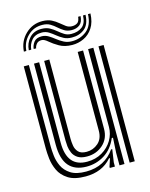

<svg xmlns="http://www.w3.org/2000/svg" viewBox="-120 -870 746 957"><g transform="rotate(-15 253.0 -392.0)"><path d="M202 9.8Q144.5 9.8 112.4 -10.9Q80.2 -31.5 66 -62.1Q51.8 -92.8 48.5 -123.5Q45.2 -154.2 45.2 -174.5V-600H71.5V-179.5Q71.5 -160 74.5 -132.1Q77.5 -104.2 90.1 -77Q102.8 -49.8 131.2 -31.4Q159.8 -13 210.5 -13Q259.8 -13 296.8 -32.5Q333.8 -52 358.2 -87.5H364.5L354.8 -22V0H328.5L328.2 -5.5L342 -47.2H337Q287.8 9.8 202 9.8ZM430.8 0V-600H457.2V0ZM234.5 -84.5Q203.8 -84.5 186.5 -95.9Q169.2 -107.2 161.6 -124.4Q154 -141.5 152.2 -159.2Q150.5 -177 150.5 -189.5V-600H177V-191Q177 -175 180 -155.5Q183 -136 196 -121.8Q209 -107.5 238.5 -107.5Q272.2 -107.5 297.9 -129.8Q323.5 -152 323.5 -193.8V-600H351.2V-196.5Q351.2 -146 317.2 -115.2Q283.2 -84.5 234.5 -84.5ZM218.2 -36.2Q159 -36.8 128.5 -72.1Q98 -107.5 98 -181.2V-600H124.5V-184.5Q124.5 -59.2 228 -59.2Q272.2 -59.2 305.9 -79Q339.5 -98.8 358.4 -130.6Q377.2 -162.5 377.2 -198.8V-600H404.2V0H378.5V-65L382.8 -141.5H376.5Q353.8 -88.2 311.5 -62Q269.2 -35.8 218.2 -36.2ZM64.8 -670.8Q68.2 -724 105.1 -759.4Q142 -794.8 193.2 -794Q220.8 -793.5 239.5 -784Q258.2 -774.5 272.5 -762.2Q286.8 -750 299.9 -740.6Q313 -731.2 328.8 -731Q345.2 -730.5 356.9 -737.9Q368.5 -745.2 371 -768.8H383.5Q381.5 -737.5 364.5 -724.9Q347.5 -712.2 323.2 -712.8Q301.2 -713.2 285.9 -722.6Q270.5 -732 257 -744.2Q243.5 -756.5 227.5 -766Q211.5 -775.5 188.5 -775.8Q143 -776.8 111.8 -746.1Q80.5 -715.5 77.5 -670.8ZM90.2 -670.8Q92.5 -706.8 115.8 -732.6Q139 -758.5 179.2 -757.8Q203.2 -757.5 220.5 -748Q237.8 -738.5 252.1 -726.2Q266.5 -714 281.6 -704.5Q296.8 -695 316.5 -694.8Q350.2 -694.2 372.5 -711Q394.8 -727.8 396.2 -768.8H409Q407.2 -719.2 379.9 -697.6Q352.5 -676 314.2 -676.8Q290.5 -677 272.9 -686.5Q255.2 -696 240.4 -708.2Q225.5 -720.5 210.4 -729.9Q195.2 -739.2 176.5 -739.8Q141.2 -740.2 123 -719.1Q104.8 -698 102.8 -670.8ZM115.5 -670.8Q117 -689.2 129.5 -705.8Q142 -722.2 171.2 -721.8Q189 -721.2 204.5 -711.9Q220 -702.5 235.5 -690.1Q251 -677.8 269 -668.4Q287 -659 309.8 -658.8Q352.8 -658 386.1 -684.2Q419.5 -710.5 421.8 -768.8H434.5Q432.8 -724 414.1 -695.5Q395.5 -667 366.8 -653.5Q338 -640 306.5 -640.5Q267.8 -641 241 -656.5Q214.2 -672 196.2 -687.6Q178.2 -703.2 165.5 -703.5Q147.2 -704.2 138 -692.5Q128.8 -680.8 128.2 -670.8Z"/></g></svg>

Font: Big Shoulders Inline Text ExtraBold
Style: Regular
Weight: 800
Designer: Patric King
Foundry: XO Type Co
Version: Version 1.000